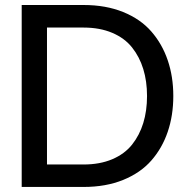

<svg xmlns="http://www.w3.org/2000/svg" viewBox="-20 -740 742 760"><path d="M65.9 0V-720.2H311Q398.9 -720.2 467.5 -692.4Q536.1 -664.6 579.1 -615.2Q622.1 -565.9 644 -501.2Q666 -436.5 666 -359.9Q666 -283.2 644 -218.5Q622.1 -153.8 579.1 -104.7Q536.1 -55.7 467.5 -27.8Q398.9 0 311 0ZM166 -88.9H311Q375 -88.9 424.1 -109.6Q473.1 -130.4 502.7 -167.5Q532.2 -204.6 547.1 -252.9Q562 -301.3 562 -359.9Q562 -418.5 547.1 -466.8Q532.2 -515.1 502.7 -552.2Q473.1 -589.4 424.1 -610.1Q375 -630.9 311 -630.9H166Z"/></svg>

Font: Aspekta 450
Style: Regular
Weight: 450
Designer: Ivo Dolenc
Version: Version 2.000